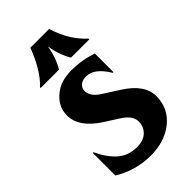

<svg xmlns="http://www.w3.org/2000/svg" viewBox="-236 -835 917 917"><g transform="rotate(-45 223.0 -376.5)"><path d="M207 9.8Q106 9.8 19.5 -43V-195.3H24.4Q49.3 -140.1 85.4 -105.5Q127 -65.4 188.5 -65.4Q236.8 -65.4 261.2 -92.8Q281.2 -115.2 281.2 -146Q281.2 -186 230 -218.8L161.1 -262.7Q58.6 -328.1 58.6 -409.7Q58.6 -471.2 113.8 -513.7Q157.2 -546.9 226.6 -546.9Q295.9 -546.9 362.3 -524.4V-398.4H357.4Q311 -476.6 255.4 -476.6Q231.4 -476.6 217.3 -465.8Q200.7 -453.1 200.7 -432.1Q200.7 -395.5 246.1 -366.2L327.6 -314Q426.3 -251 426.3 -173.3Q426.3 -90.8 363.3 -40Q301.3 9.8 207 9.8ZM164.1 -761.7H290.5Q323.2 -656.7 391.6 -595.7V-590.8H268.1Q237.3 -642.1 227.5 -707.5Q217.3 -641.1 186.5 -590.8H63V-595.7Q120.6 -647.9 164.1 -761.7Z"/></g></svg>

Font: Classica
Style: Bold
Weight: 700
Designer: Wojciech Kalinowski "wmk69" (wmk69@o2.pl)
Foundry: Wojciech Kalinowski "wmk69" (wmk69@o2.pl)
Version: Version 2.1.1; 2021-05-14